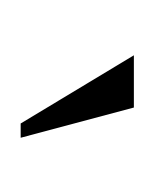

<svg xmlns="http://www.w3.org/2000/svg" viewBox="-2 -720 148 183"><g transform="rotate(90 71.5 -628.0)"><path d="M110.8 -574.2H97.2L32.2 -682.1H82Z"/></g></svg>

Font: Moniqa Narrow Heading
Style: Regular
Weight: 400
Width: 4
Designer: Rajesh Rajput
Foundry: Rajesh Rajput
Version: Version 1.000